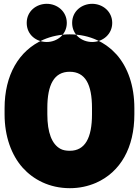

<svg xmlns="http://www.w3.org/2000/svg" viewBox="-20 -938 730 1006"><path d="M684 -339V-371C684 -488 650 -585 591 -652C536 -713 454 -758 345 -758C295 -758 249 -748 207 -730C78 -673 4 -544 4 -371V-339C4 -223 40 -125 99 -59C154 2 238 48 346 48C396 48 441 38 483 20C612 -37 684 -165 684 -339ZM346 -148C326 -148 310 -151 297 -158C252 -182 228 -243 228 -339V-372C228 -495 264 -562 345 -562C427 -562 462 -496 462 -372V-339C462 -216 426 -148 346 -148ZM225 -718C171 -718 120 -755 120 -818C120 -880 171 -918 225 -918C280 -918 330 -878 330 -818C330 -757 279 -718 225 -718ZM463 -718C407 -718 358 -757 358 -818C358 -880 409 -918 463 -918C518 -918 568 -878 568 -818C568 -758 518 -718 463 -718Z"/></svg>

Font: Asimov Print
Style: E
Weight: 500
Designer: Google
Version: Version 2.000980; 2014